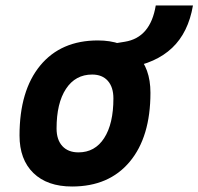

<svg xmlns="http://www.w3.org/2000/svg" viewBox="-20 -676 729 706"><path d="M245.1 9.8Q153.8 9.8 102.8 -39.8Q51.8 -89.4 51.8 -177.7Q51.8 -342.8 127.9 -435.1Q204.1 -527.3 339.8 -527.3Q431.2 -527.3 482.2 -476.6Q533.2 -425.8 533.2 -335Q533.2 -172.4 457 -81.3Q380.9 9.8 245.1 9.8ZM268.6 -115.7Q329.1 -115.7 363 -168.2Q397 -220.7 397 -314Q397 -355.5 376.5 -378.7Q356 -401.9 318.8 -401.9Q257.3 -401.9 222.7 -349.4Q188 -296.9 188 -203.6Q188 -162.1 209.2 -138.9Q230.5 -115.7 268.6 -115.7ZM421.4 -422.4 408.7 -517.6 439 -522.5Q533.2 -537.6 552.7 -655.8H689.5Q672.4 -556.2 613 -500Q553.7 -443.8 451.7 -427.2Z"/></svg>

Font: Cascadia Mono
Style: Bold Italic
Weight: 700
Italic angle: -10°
Monospace: yes
Designer: Aaron Bell
Foundry: Saja Typeworks
Version: Version 2404.023; ttfautohint (v1.8.4)